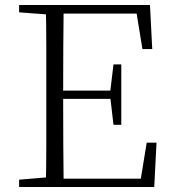

<svg xmlns="http://www.w3.org/2000/svg" viewBox="-20 -743 686 763"><path d="M56 0V-29L188 -40H198V0ZM162 0Q164 -83 164 -166Q164 -249 164 -333V-390Q164 -474 164 -557.5Q164 -641 162 -723H233Q232 -641 231.5 -556Q231 -471 231 -377V-357Q231 -255 231.5 -169Q232 -83 233 0ZM198 0V-33H569L536 -11L563 -176H602L593 0ZM198 -350V-383H436V-350ZM431 -247 418 -358V-379L431 -487H462V-247ZM56 -694V-723H198V-684H188ZM546 -548 519 -714 553 -689H198V-723H576L585 -548Z"/></svg>

Font: Noto Serif HK ExtraLight
Style: Regular
Weight: 200
Designer: Ryoko NISHIZUKA 西塚涼子 (kana & ideographs); Frank Grießhammer (Latin, Greek & Cyrillic); Wenlong ZHANG 张文龙 (bopomofo); San
Foundry: Adobe
Version: Version 2.002-H1;hotconv 1.1.0;makeotfexe 2.6.0